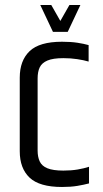

<svg xmlns="http://www.w3.org/2000/svg" viewBox="-20 -740 410 765"><path d="M58.7 -430.5Q58.7 -498.5 97.9 -536.1Q137.2 -573.7 227.1 -573.7Q262.2 -573.7 288.3 -569.7Q314.4 -565.7 333.1 -560.3V-494.7Q313.4 -500.5 287.4 -504.4Q261.4 -508.3 232.5 -508.3Q191.3 -508.3 169 -498.8Q146.7 -489.3 138.3 -471.7Q129.9 -454.1 129.9 -427.7V-140.1Q129.9 -114.8 138.3 -96.7Q146.7 -78.6 169 -69.5Q191.3 -60.3 232.5 -60.3Q263.7 -60.3 289.7 -64.7Q315.7 -69.2 334.7 -75.5V-9.2Q314.4 -3.8 288.3 0.6Q262.2 5 227.1 5Q137.2 5 97.9 -32.2Q58.7 -69.4 58.7 -137.4ZM256.6 -720.1H300.3L249.8 -613H195.6ZM140.5 -720.1H184.3L245.2 -613H191Z"/></svg>

Font: Khand Variable Light
Style: Regular
Weight: 300
Designer: Satya Rajpurohit
Foundry: Indian Type Foundry
Version: Version 3.000